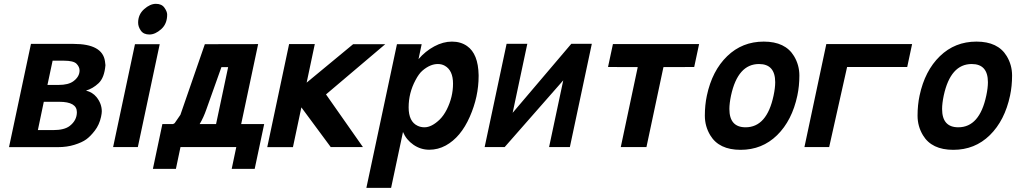

<svg xmlns="http://www.w3.org/2000/svg" viewBox="-20 -749 5175 978"><path d="M203.1 -230.5 172.9 -86.4H251.5Q307.6 -86.4 335 -107.4Q371.6 -135.7 371.6 -177.7Q371.6 -230.5 281.7 -230.5ZM248 -439.9 221.7 -316.4H278.8Q328.1 -316.4 353.5 -335Q385.3 -358.4 385.3 -390.1Q385.3 -408.2 369.9 -424.1Q354.5 -439.9 305.2 -439.9ZM517.1 -417Q511.7 -353 482.2 -325.2Q452.6 -297.4 418 -287.6Q451.2 -279.3 471.2 -254.9Q498.5 -221.2 498.5 -181.6Q498.5 -171.4 494.6 -153.3Q485.8 -113.3 463.1 -83.7Q440.4 -54.2 418.9 -38.8Q397.5 -23.4 359.4 -11.5Q321.3 0.5 274.9 0.5H25.9L137.7 -525.4H355Q501.5 -525.4 514.6 -437.5Q517.1 -419.4 517.1 -417Z M667.5 -523.9H793.5L682.1 0H556.2ZM683.6 -633.3Q683.6 -675.3 714.1 -702.4Q744.6 -729.5 774.2 -729.5Q803.7 -729.5 817.6 -709.7Q831.5 -689.9 831.5 -674.8Q831.5 -627.4 801 -600.3Q770.5 -573.2 741 -573.2Q711.4 -573.2 697.5 -593Q683.6 -612.8 683.6 -633.3Z M1277.3 111.3H1160.2L1183.6 0H899.4L876 111.3H758.8L807.1 -117.2H861.8Q864.7 -118.7 869.6 -121.6L898.9 -164.1L1023.4 -523.9L1294.9 -524.4L1208.5 -117.2H1325.7ZM1080.6 -117.2 1142.1 -407.2H1107.9L1031.2 -191.9Q1017.1 -150.9 997.1 -117.2Z M1515.1 -202.1 1472.2 0.5H1341.3L1452.6 -524.4H1583.5L1542 -328.1L1778.8 -523.9H1942.4L1640.6 -268.1L1828.6 0H1664.6Z M1972.2 208H1846.2L2002 -523.9H2127.9L2111.8 -447.8Q2146.5 -488.3 2191.9 -512.7Q2237.3 -537.1 2282 -537.1Q2326.7 -537.1 2358.9 -514.6Q2416 -475.1 2418 -366.2V-361.8Q2418 -256.3 2373 -154.3Q2327.1 -49.8 2250.5 -7.8Q2210.9 13.7 2166.7 13.7Q2122.6 13.7 2085.9 -11.7Q2049.3 -37.1 2032.7 -76.7ZM2255.9 -191.4Q2287.6 -254.9 2287.6 -322.8Q2287.6 -390.6 2245.6 -414.1Q2230 -422.9 2210.4 -422.9Q2171.4 -422.9 2132.3 -389.6Q2113.8 -374 2096.2 -340.3Q2061.5 -275.4 2061.5 -202.1Q2061.5 -129.9 2106.9 -108.4Q2123 -100.6 2142.1 -100.6Q2178.7 -100.6 2219.7 -140.1Q2239.7 -159.7 2255.9 -191.4Z M2560.5 -525.9H2666L2591.3 -174.3L2890.1 -525.9H2994.6L2882.8 0H2776.9L2849.1 -339.8L2550.8 0H2448.7Z M3102.1 -524.4H3541L3516.1 -407.7L3359.4 -407.2L3272.9 0H3142.1L3228.5 -407.2L3077.1 -407.7Z M3703.6 -262.2Q3695.3 -222.2 3695.3 -193.8Q3695.3 -100.6 3777.8 -100.6Q3886.2 -100.6 3920.4 -262.2Q3928.7 -301.3 3928.7 -330.1Q3928.7 -422.9 3846.2 -422.9Q3738.3 -422.9 3703.6 -262.2ZM3580.6 -262.2Q3607.4 -388.7 3684.1 -462.9Q3760.7 -537.1 3870.4 -537.1Q3980 -537.1 4024.4 -463.4Q4051.8 -418 4051.8 -364.3Q4051.8 -310.5 4041.5 -262.2Q4014.6 -135.3 3938.5 -60.5Q3862.3 14.2 3752.4 14.2Q3642.6 14.2 3598.1 -59.6Q3570.3 -105.5 3570.3 -159.7Q3570.3 -213.9 3580.6 -262.2Z M4189 -524.4H4626L4601.1 -407.7H4294.9L4203.6 0H4077.6Z M4787.1 -262.2Q4778.8 -222.2 4778.8 -193.8Q4778.8 -100.6 4861.3 -100.6Q4969.7 -100.6 5003.9 -262.2Q5012.2 -301.3 5012.2 -330.1Q5012.2 -422.9 4929.7 -422.9Q4821.8 -422.9 4787.1 -262.2ZM4664.1 -262.2Q4690.9 -388.7 4767.6 -462.9Q4844.2 -537.1 4953.9 -537.1Q5063.5 -537.1 5107.9 -463.4Q5135.3 -418 5135.3 -364.3Q5135.3 -310.5 5125 -262.2Q5098.1 -135.3 5022 -60.5Q4945.8 14.2 4835.9 14.2Q4726.1 14.2 4681.6 -59.6Q4653.8 -105.5 4653.8 -159.7Q4653.8 -213.9 4664.1 -262.2Z"/></svg>

Font: Tuffy
Style: BoldItalic
Weight: 700
Italic angle: -12°
Designer: Thatcher Ulrich, Karoly Barta, Michael Everson
Version: Version 001.271